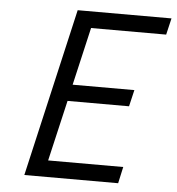

<svg xmlns="http://www.w3.org/2000/svg" viewBox="-51 -739 724 787"><g transform="rotate(5 311.5 -346.0)"><path d="M78 0 237 -692H623L607 -624H298L243 -386H497L481 -318H228L170 -68H479L464 0Z"/></g></svg>

Font: Titillium Web
Style: Italic
Weight: 400
Italic angle: -13°
Version: Version 1.002;PS 57.000;hotconv 1.0.70;makeotf.lib2.5.55311